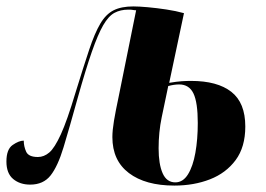

<svg xmlns="http://www.w3.org/2000/svg" viewBox="-43 -568 828 598"><path d="M500 10Q410 10 358.5 -29Q307 -68 307 -141Q307 -162 312 -192Q317 -222 327 -269L381 -536Q376 -536 371 -537Q366 -538 357 -538Q332 -538 313.5 -528Q295 -518 278.5 -489.5Q262 -461 243 -406.5Q224 -352 199 -263Q173 -169 155 -109.5Q137 -50 114.5 -21.5Q92 7 51 7Q19 7 -2 -10.5Q-23 -28 -23 -65Q-23 -103 -3.5 -116.5Q16 -130 31 -130Q31 -112 38.5 -95.5Q46 -79 75 -79Q94 -79 110.5 -93Q127 -107 146.5 -149.5Q166 -192 192 -279Q217 -360 234.5 -412.5Q252 -465 269.5 -494.5Q287 -524 311 -536Q335 -548 372 -548Q390 -548 417.5 -545.5Q445 -543 475 -538.5Q505 -534 530 -527L484 -310Q508 -314 523 -315Q538 -316 552 -316Q634 -316 677.5 -282Q721 -248 721 -174Q721 -110 691 -69.5Q661 -29 611 -9.5Q561 10 500 10ZM503 0Q527 0 542.5 -25Q558 -50 565.5 -92Q573 -134 573 -185Q573 -249 559.5 -277Q546 -305 515 -305Q499 -305 481 -300Q470 -248 460.5 -202Q451 -156 451 -106Q451 -57 463.5 -28.5Q476 0 503 0Z"/></svg>

Font: Noto Serif Display ExtraCondensed ExtraBold
Style: Italic
Weight: 800
Width: 2
Italic angle: -12°
Designer: Monotype Design Team
Foundry: Monotype Imaging Inc.
Version: Version 2.009